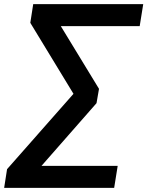

<svg xmlns="http://www.w3.org/2000/svg" viewBox="-52 -725 710 925"><path d="M-32 180 -18 90 302 -273 94 -615 108 -705H638L621 -599H241L425 -297L413 -228L148 74H515L498 180Z"/></svg>

Font: Nunito Sans
Style: Bold Italic
Weight: 700
Italic angle: -9°
Designer: Vernon Adams
Foundry: Vernon Adams
Version: Version 3.006; ttfautohint (v1.8.3)